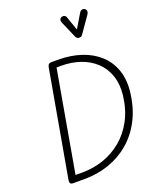

<svg xmlns="http://www.w3.org/2000/svg" viewBox="-212 -1350 1200 1471"><g transform="rotate(-20 387.5 -614.5)"><path d="M123 0Q106.5 0 100.5 -8.2Q94.5 -16.5 96.5 -31L249.5 -895Q252.5 -912 259 -920.2Q265.5 -928.5 285.5 -928.5H338Q438 -928.5 522.8 -900.8Q607.5 -873 668 -818.2Q728.5 -763.5 756.5 -682.2Q784.5 -601 770 -493.5Q754 -373 705 -281Q656 -189 581.5 -126.5Q507 -64 413.8 -32Q320.5 0 216.5 0ZM161 -53H216.5Q306 -53 388.8 -81Q471.5 -109 539.5 -165.2Q607.5 -221.5 652.5 -305.5Q697.5 -389.5 711 -502Q721 -591.5 697 -661.2Q673 -731 622.2 -779Q571.5 -827 499.8 -852Q428 -877 343 -877H306ZM544 -1031.5Q539.5 -1031.5 532.2 -1036.2Q525 -1041 521 -1049L464 -1180.5Q454.5 -1201 459.8 -1212.8Q465 -1224.5 475 -1227.5Q488.5 -1231.5 499 -1226.2Q509.5 -1221 513 -1208L552 -1096.5L618 -1207Q629.5 -1226.5 643.2 -1227.2Q657 -1228 665.5 -1221Q675.5 -1211.5 675.2 -1200Q675 -1188.5 667.5 -1177.5L576.5 -1047Q568 -1034.5 559.8 -1033Q551.5 -1031.5 544 -1031.5Z"/></g></svg>

Font: Edu VIC WA NT Hand Pre
Style: Regular
Weight: 400
Designer: Tina and Corey Anderson, Eben Sorkin, Mirko Velimirovic
Foundry: Google for Education
Version: Version 1.000